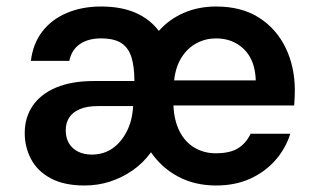

<svg xmlns="http://www.w3.org/2000/svg" viewBox="-20 -558 973 590"><path d="M240 12Q177 12 136 -10Q95 -32 75.5 -69Q56 -106 56 -149Q56 -197 80.5 -233Q105 -269 152.5 -289Q200 -309 268 -309H393Q393 -353 384 -382Q375 -411 353 -425.5Q331 -440 290 -440Q251 -440 225.5 -422.5Q200 -405 193 -371H75Q81 -423 109.5 -460.5Q138 -498 185 -518Q232 -538 290 -538Q353 -538 397 -518.5Q441 -499 468 -463Q500 -499 545 -518.5Q590 -538 644 -538Q722 -538 775.5 -504Q829 -470 857.5 -411.5Q886 -353 886 -280Q886 -270 885.5 -259Q885 -248 884 -234H513Q515 -187 532 -154Q549 -121 578 -104Q607 -87 643 -87Q688 -87 712.5 -103Q737 -119 750 -147H872Q858 -102 826.5 -66Q795 -30 749 -9Q703 12 644 12Q579 12 528 -15Q477 -42 444 -90Q420 -57 387.5 -34.5Q355 -12 318 0Q281 12 240 12ZM262 -83Q298 -83 325 -101.5Q352 -120 369.5 -154Q387 -188 389 -232H281Q247 -232 225 -222.5Q203 -213 192.5 -196.5Q182 -180 182 -158Q182 -134 192 -117.5Q202 -101 220 -92Q238 -83 262 -83ZM515 -311H766Q764 -373 730 -406.5Q696 -440 644 -440Q612 -440 584.5 -425.5Q557 -411 538.5 -382.5Q520 -354 515 -311Z"/></svg>

Font: DM Sans 9pt
Style: Semibold
Weight: 600
Designer: Colophon Foundry, Jonny Pinhorn
Foundry: Colophon Foundry
Version: Version 4.004;gftools[0.9.30]